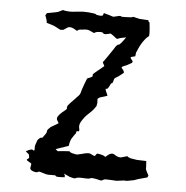

<svg xmlns="http://www.w3.org/2000/svg" viewBox="-48 -665 696 718"><g transform="rotate(5 300.0 -305.5)"><path d="M178.7 -613.3C168 -614.3 162.1 -615.2 161.1 -616.2C160.2 -617.2 155.3 -614.3 143.6 -608.4H142.6C142.6 -607.4 127.9 -604.5 100.6 -599.6L98.6 -594.7L95.7 -591.8C100.6 -579.1 102.5 -572.3 102.5 -571.3C103.5 -570.3 102.5 -567.4 103.5 -563.5C123 -557.6 132.8 -554.7 133.8 -553.7C134.8 -553.7 142.6 -548.8 156.2 -542L168 -543C168.9 -543 173.8 -546.9 182.6 -552.7C185.5 -554.7 188.5 -554.7 193.4 -554.7C198.2 -554.7 207 -550.8 217.8 -543.9C219.7 -543 220.7 -543.9 221.7 -545.9C223.6 -548.8 232.4 -549.8 247.1 -550.8C254.9 -551.8 261.7 -550.8 267.6 -547.9C274.4 -544.9 278.3 -543 280.3 -542C282.2 -541 285.2 -541 288.1 -543.9C292 -545.9 298.8 -546.9 309.6 -546.9C314.5 -545.9 317.4 -544.9 318.4 -542C320.3 -539.1 328.1 -540 342.8 -543.9C344.7 -544.9 346.7 -543.9 350.6 -541C354.5 -538.1 360.4 -534.2 367.2 -528.3C370.1 -526.4 372.1 -526.4 376 -528.3C378.9 -530.3 388.7 -532.2 404.3 -535.2C390.6 -515.6 382.8 -505.9 378.9 -505.9C375 -505.9 369.1 -501 363.3 -490.2C362.3 -489.3 357.4 -480.5 345.7 -463.9C334 -446.3 327.1 -437.5 326.2 -436.5C325.2 -435.5 325.2 -433.6 328.1 -428.7C331.1 -424.8 332 -421.9 332 -420.9C317.4 -408.2 310.5 -403.3 309.6 -402.3L297.9 -392.6C293 -388.7 290 -384.8 292 -381.8C293.9 -378.9 288.1 -375 273.4 -370.1C272.5 -370.1 269.5 -363.3 263.7 -347.7C257.8 -332 253.9 -319.3 252 -311.5C251 -307.6 245.1 -300.8 232.4 -288.1C219.7 -275.4 211.9 -266.6 209 -262.7C206.1 -257.8 205.1 -254.9 207 -252C208 -250 202.1 -244.1 190.4 -235.4C175.8 -222.7 169.9 -212.9 173.8 -205.1C177.7 -197.3 180.7 -194.3 180.7 -193.4C164.1 -183.6 155.3 -178.7 154.3 -177.7C154.3 -178.7 150.4 -174.8 142.6 -167C140.6 -165 139.6 -162.1 139.6 -158.2C139.6 -154.3 135.7 -148.4 128.9 -139.6C126 -134.8 124 -132.8 121.1 -133.8C119.1 -134.8 114.3 -131.8 107.4 -124C101.6 -108.4 99.6 -101.6 99.6 -100.6V-87.9C99.6 -83 97.7 -82 93.8 -85C89.8 -88.9 81.1 -85.9 67.4 -78.1C73.2 -73.2 77.1 -69.3 79.1 -68.4C80.1 -67.4 81.1 -63.5 82 -54.7C82 -53.7 80.1 -52.7 76.2 -49.8C72.3 -47.9 73.2 -44.9 79.1 -42C85 -38.1 88.9 -36.1 90.8 -35.2C92.8 -33.2 91.8 -28.3 89.8 -18.6C88.9 -16.6 89.8 -14.6 91.8 -11.7C93.8 -8.8 99.6 -5.9 108.4 -3.9C115.2 -2.9 119.1 -3.9 120.1 -5.9C122.1 -7.8 129.9 -5.9 144.5 -1C149.4 1 155.3 2 162.1 2C168.9 1 173.8 2 177.7 2C183.6 1 186.5 2 187.5 4.9C188.5 6.8 199.2 7.8 220.7 5.9V0C221.7 -1 219.7 -2.9 215.8 -7.8C230.5 -1 238.3 2 239.3 2.9L254.9 6.8H256.8C258.8 6.8 260.7 6.8 263.7 4.9C267.6 2.9 276.4 2 290 2.9C304.7 3.9 313.5 3.9 317.4 1C320.3 -1 332 0 354.5 5.9C357.4 6.8 361.3 5.9 365.2 2.9C369.1 0 377.9 0 391.6 1C403.3 2 409.2 2 410.2 2C411.1 2.9 418 2 432.6 0C440.4 -1 444.3 -2 446.3 -1C448.2 0 458 -1 475.6 -4.9C480.5 -5.9 484.4 -6.8 485.4 -7.8C486.3 -8.8 500 -12.7 529.3 -20.5C528.3 -21.5 528.3 -20.5 529.3 -21.5L532.2 -27.3C524.4 -42 520.5 -49.8 520.5 -51.8C521.5 -53.7 520.5 -62.5 519.5 -79.1C518.6 -79.1 518.6 -79.1 519.5 -80.1C520.5 -80.1 519.5 -80.1 519.5 -81.1C493.2 -82 480.5 -82 479.5 -83C478.5 -83 472.7 -84 460.9 -85.9C454.1 -87.9 450.2 -89.8 449.2 -91.8C448.2 -93.8 442.4 -91.8 429.7 -87.9C419.9 -84 410.2 -86.9 400.4 -93.8C391.6 -100.6 380.9 -97.7 369.1 -85.9C366.2 -83 364.3 -83 361.3 -85.9C358.4 -87.9 350.6 -90.8 335.9 -92.8C333 -92.8 330.1 -89.8 328.1 -85.9C327.1 -81.1 322.3 -83 311.5 -88.9C306.6 -91.8 300.8 -91.8 294.9 -90.8C289.1 -89.8 284.2 -88.9 278.3 -86.9C266.6 -84 261.7 -83 260.7 -83C259.8 -82 253.9 -83 241.2 -85.9C235.4 -87.9 232.4 -88.9 232.4 -90.8C232.4 -92.8 223.6 -92.8 206.1 -90.8C195.3 -89.8 189.5 -89.8 188.5 -88.9C187.5 -87.9 184.6 -89.8 177.7 -95.7C180.7 -96.7 184.6 -98.6 191.4 -100.6C197.3 -102.5 209 -106.4 225.6 -112.3C227.5 -126 230.5 -135.7 234.4 -141.6C238.3 -147.5 243.2 -155.3 250 -164.1C247.1 -166 247.1 -167 250 -168L252 -169.9C258.8 -168 261.7 -170.9 258.8 -181.6C255.9 -192.4 259.8 -203.1 268.6 -214.8C276.4 -226.6 285.2 -235.4 293 -242.2C300.8 -249 308.6 -257.8 316.4 -270.5L317.4 -278.3C318.4 -279.3 318.4 -284.2 317.4 -294.9C317.4 -297.9 321.3 -300.8 328.1 -303.7C335 -305.7 342.8 -307.6 353.5 -311.5C351.6 -318.4 349.6 -322.3 347.7 -325.2L344.7 -334C343.8 -336.9 344.7 -337.9 348.6 -336.9C351.6 -336.9 355.5 -342.8 360.4 -353.5C362.3 -358.4 363.3 -360.4 366.2 -359.4C368.2 -359.4 370.1 -365.2 373 -376C374 -378.9 376 -380.9 378.9 -381.8C381.8 -382.8 391.6 -389.6 407.2 -402.3C406.2 -405.3 406.2 -407.2 406.2 -408.2C406.2 -409.2 403.3 -413.1 397.5 -419.9C395.5 -421.9 398.4 -424.8 405.3 -427.7C412.1 -429.7 421.9 -434.6 434.6 -442.4C436.5 -446.3 436.5 -448.2 435.5 -449.2C434.6 -450.2 432.6 -453.1 428.7 -458C426.8 -460.9 426.8 -462.9 429.7 -463.9C432.6 -464.8 437.5 -465.8 444.3 -467.8C445.3 -478.5 446.3 -482.4 446.3 -483.4C447.3 -483.4 449.2 -488.3 453.1 -498C457 -505.9 460 -512.7 462.9 -516.6C465.8 -521.5 466.8 -523.4 467.8 -524.4C476.6 -537.1 483.4 -543.9 487.3 -545.9C491.2 -547.9 490.2 -565.4 486.3 -598.6C483.4 -600.6 482.4 -600.6 482.4 -601.6L481.4 -606.4C460 -607.4 450.2 -608.4 449.2 -608.4C448.2 -608.4 442.4 -609.4 431.6 -612.3C425.8 -614.3 422.9 -614.3 421.9 -613.3C420.9 -611.3 411.1 -611.3 390.6 -610.4C382.8 -610.4 378.9 -610.4 377.9 -612.3C376 -614.3 368.2 -612.3 352.5 -608.4C349.6 -607.4 346.7 -608.4 343.8 -609.4C339.8 -611.3 331.1 -613.3 317.4 -617.2C316.4 -618.2 316.4 -618.2 315.4 -618.2C312.5 -617.2 310.5 -615.2 311.5 -612.3C310.5 -607.4 304.7 -606.4 293 -608.4C287.1 -609.4 285.2 -609.4 284.2 -611.3C283.2 -613.3 273.4 -614.3 255.9 -616.2C245.1 -617.2 232.4 -617.2 215.8 -615.2C200.2 -613.3 187.5 -612.3 178.7 -613.3Z"/></g></svg>

Font: Hermetico
Style: Regular
Weight: 400
Version: Version 1.0